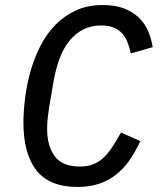

<svg xmlns="http://www.w3.org/2000/svg" viewBox="-20 -730 640 762"><path d="M288 12Q176 12 124.5 -54Q73 -120 73 -243Q73 -288 79.5 -340.5Q86 -393 100.5 -445Q115 -497 139 -545Q163 -593 198 -629.5Q233 -666 280 -688Q327 -710 388 -710Q438 -710 473.5 -696Q509 -682 532.5 -658.5Q556 -635 568.5 -605Q581 -575 586 -543L499 -518Q494 -541 486.5 -561Q479 -581 466 -596Q453 -611 432.5 -620Q412 -629 382 -629Q342 -629 310.5 -613Q279 -597 255.5 -568Q232 -539 216.5 -497.5Q201 -456 192 -404L175 -305Q172 -284 169.5 -262.5Q167 -241 167 -219Q167 -150 197.5 -109.5Q228 -69 297 -69Q326 -69 348.5 -77.5Q371 -86 389.5 -103Q408 -120 425 -145.5Q442 -171 460 -204L537 -170Q517 -127 493.5 -93.5Q470 -60 440 -36.5Q410 -13 372.5 -0.5Q335 12 288 12Z"/></svg>

Font: IBM Plex Mono Text
Style: Italic
Weight: 450
Italic angle: -9°
Monospace: yes
Designer: Mike Abbink, Paul van der Laan, Pieter van Rosmalen
Foundry: Bold Monday
Version: Version 2.1